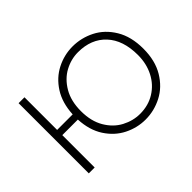

<svg xmlns="http://www.w3.org/2000/svg" viewBox="-100 -734 969 969"><g transform="rotate(-45 384.5 -249.0)"><path d="M236 -230H125V1H83V-500H125V-267H236Q240 -346 275 -400.5Q310 -455 364 -482.5Q418 -510 478 -510Q540 -510 596 -481.5Q652 -453 687.5 -394Q723 -335 723 -249Q723 -164 687.5 -105Q652 -46 596 -17Q540 12 478 12Q419 12 365 -15Q311 -42 275.5 -96.5Q240 -151 236 -230ZM681 -246Q681 -352 626 -411Q571 -470 477 -470Q427 -470 381.5 -445.5Q336 -421 306.5 -371Q277 -321 277 -249Q277 -177 306.5 -127Q336 -77 382.5 -52.5Q429 -28 479 -28Q538 -28 584 -56.5Q630 -85 655.5 -134.5Q681 -184 681 -246Z"/></g></svg>

Font: Bellota Light
Style: Regular
Weight: 300
Designer: Kemie Guaida
Foundry: Kemie Guaida
Version: Version 4.001